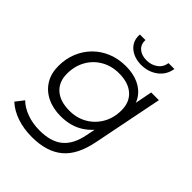

<svg xmlns="http://www.w3.org/2000/svg" viewBox="-257 -865 1199 1199"><g transform="rotate(45 342.5 -266.0)"><path d="M241 199Q168 199 108 178.5Q48 158 7 120L49 66Q81 98 132.5 117Q184 136 246 136Q346 136 401 90Q456 44 474 -52L502 -190L529 -276L540 -366L571 -525H639L547 -64Q520 75 445 137Q370 199 241 199ZM276 -20Q207 -20 154.5 -46Q102 -72 73 -119.5Q44 -167 44 -232Q44 -296 66 -350Q88 -404 128 -444.5Q168 -485 223 -507.5Q278 -530 344 -530Q407 -530 456 -508Q505 -486 533.5 -442Q562 -398 562 -330Q563 -244 528 -173.5Q493 -103 429 -61.5Q365 -20 276 -20ZM290 -83Q356 -83 407.5 -113Q459 -143 489 -195.5Q519 -248 519 -315Q519 -387 473 -427.5Q427 -468 345 -468Q279 -468 227 -438Q175 -408 145.5 -355.5Q116 -303 116 -236Q116 -164 162 -123.5Q208 -83 290 -83ZM404 -602Q363 -602 330 -618Q297 -634 279.5 -662.5Q262 -691 265 -731H314Q312 -692 338 -669Q364 -646 408 -646Q450 -646 481 -668.5Q512 -691 518 -731H570Q560 -671 513.5 -636.5Q467 -602 404 -602Z"/></g></svg>

Font: MOST Montserrat
Style: Italic
Weight: 400
Italic angle: -11.3°
Designer: Julieta Ulanovsky
Foundry: Julieta Ulanovsky
Version: Version 8.000;March 11, 2024;FontCreator 15.0.0.2926 64-bit